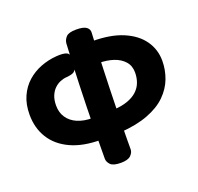

<svg xmlns="http://www.w3.org/2000/svg" viewBox="-145 -992 1215 1178"><g transform="rotate(-20 462.0 -402.5)"><path d="M381.6 -146.1Q265.2 -146.1 185.3 -183.3Q105.4 -220.4 64.2 -286.7Q22.9 -353 22.9 -440Q22.9 -507.6 45.8 -558.7Q68.7 -609.8 107.9 -644.6Q147.2 -679.4 197 -698.5Q246.8 -717.6 300.8 -721.6Q346.2 -724.8 366.7 -715.5Q387.1 -706.2 385.3 -675.1Q383.6 -641.7 380.9 -621.7Q378.2 -601.8 364.6 -592.1Q350.9 -582.4 313.6 -579.4Q293.3 -578 272.2 -569.1Q251.1 -560.2 233.8 -543.2Q216.4 -526.2 205.7 -499.9Q195 -473.6 195 -437Q195 -391.7 217.6 -358.2Q240.1 -324.8 281.5 -307Q322.9 -289.2 380.4 -289.2Q406.8 -289.2 433.2 -289.7Q459.7 -290.2 482.4 -291.1Q505.2 -292 518.2 -293Q573 -296 611.4 -310Q649.9 -324 673.8 -346.4Q697.7 -368.8 708.8 -398.4Q720 -428 720 -463Q720 -507.1 694.1 -536.2Q668.2 -565.2 625.6 -579.3Q583 -593.4 530.4 -593.4Q489.4 -593.4 467.7 -602.8Q446 -612.2 438.4 -627.9Q430.8 -643.7 431.6 -662.7Q433.3 -680.9 442.8 -696.9Q452.3 -712.9 475.2 -722.9Q498.1 -733 538.9 -733Q657.9 -733 738.6 -698.7Q819.3 -664.4 860.4 -605.8Q901.6 -547.2 901.6 -473.7Q901.6 -414.7 880.8 -359.2Q860 -303.7 814.3 -258.6Q768.6 -213.4 693.1 -184.6Q617.7 -155.7 508.3 -148.1Q496.3 -148.1 470.6 -147.6Q444.8 -147.1 419.2 -146.6Q393.7 -146.1 381.6 -146.1ZM449.3 28.7Q399.4 28.7 381.9 10.2Q364.4 -8.3 364.4 -29Q364.7 -60.4 364.8 -93.6Q364.9 -126.7 365.4 -160.7Q365.9 -194.8 366.1 -227.8Q368.1 -370 373 -510.7Q377.9 -651.4 384.7 -774.6Q386.7 -797 403.6 -815.5Q420.4 -834 470.3 -834Q517.1 -834 536.2 -819.8Q555.2 -805.7 553.2 -783.2Q552.2 -767.2 550.6 -730.3Q549 -693.3 547.5 -643.1Q546 -592.8 543.7 -535.6Q541.4 -478.3 539.9 -420.5Q538.4 -362.7 537.2 -310.3Q535.9 -258 534.9 -218.3Q534.7 -186.1 534.1 -153.3Q533.4 -120.6 533.4 -89.2Q533.4 -57.9 533.2 -29Q533.2 -8.3 514.6 10.2Q495.9 28.7 449.3 28.7Z"/></g></svg>

Font: Playpen Sans
Style: Regular
Weight: 400
Designer: Laura Meseguer, Veronika Burian, José Scaglione, Kostas Bartsokas, Vera Evstafieva, Tom Grace, Yorlmar Campos
Foundry: TypeTogether
Version: Version 2.000